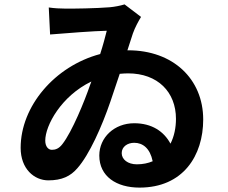

<svg xmlns="http://www.w3.org/2000/svg" viewBox="-20 -805 1040 874"><path d="M603 -57C562 -57 534 -79 534 -108C534 -137 560 -155 591 -155C630 -155 663 -130 675 -71C654 -62 630 -57 603 -57ZM390 -418C365 -345 308 -205 264 -149C248 -128 232 -123 216 -123C200 -123 186 -138 186 -165C186 -234 259 -368 396 -434ZM560 -576 585 -653C595 -681 610 -708 622 -728L547 -785C528 -779 502 -774 480 -772C420 -767 312 -765 272 -766C255 -766 229 -767 202 -771L208 -648C278 -654 412 -664 466 -665C459 -637 449 -599 436 -559C229 -504 74 -321 74 -132C74 -36 136 16 200 16C262 16 301 -3 332 -39C387 -101 444 -230 482 -341C496 -383 511 -427 525 -469C538 -470 550 -471 563 -471C698 -471 781 -386 781 -264C781 -224 773 -184 756 -151C726 -207 671 -244 591 -244C500 -244 432 -179 432 -97C432 -2 510 49 615 49C814 49 905 -97 905 -261C905 -446 767 -576 564 -576Z"/></svg>

Font: Noto Sans Japanese Bold
Style: Bold
Weight: 700
Designer: Ryoko NISHIZUKA (kana & ideographs); Paul D. Hunt (Latin, Greek & Cyrillic); Wenlong ZHANG (bopomofo); Sandoll Communica
Foundry: Adobe Systems Incorporated
Version: Version 1.000;PS 1;hotconv 1.0.78;makeotf.lib2.5.61930